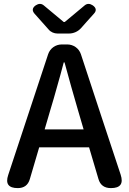

<svg xmlns="http://www.w3.org/2000/svg" viewBox="-20 -965 662 985"><path d="M427 -856 462 -895C477 -911 473 -926 455 -938C441 -947 427 -948 414 -937L312 -852H307L205 -937C192 -948 178 -947 164 -938C146 -926 143 -911 157 -895L230 -813C241 -800 258 -793 275 -793H309H334C357 -793 380 -803 396 -821ZM500 -368 395 -687C385 -717 357 -737 325 -737H297C265 -737 237 -717 227 -687L22 -67C7 -22 24 0 71 0C103 0 124 -15 133 -46L181 -209H309H437L485 -47C494 -15 516 0 549 0C598 0 614 -23 599 -69ZM273 -521C285 -562 296 -603 307 -645H311C334 -562 356 -480 380 -400L409 -301H309H209L238 -400C250 -440 262 -480 273 -521Z"/></svg>

Font: GenSenRounded2 TW M
Style: Regular
Weight: 500
Version: Version 2.100;PS 2.1;hotconv 16.6.51;makeotf.lib2.5.65220 DE